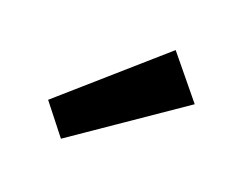

<svg xmlns="http://www.w3.org/2000/svg" viewBox="-43 -821 395 308"><g transform="rotate(15 154.5 -667.5)"><path d="M40 -630 217 -760 269 -684 76 -575Z"/></g></svg>

Font: ABeeZee
Style: Italic
Weight: 400
Italic angle: -10°
Designer: Anja Meiners
Foundry: Anja Meiners
Version: Version 1.003; ttfautohint (v1.8.3)